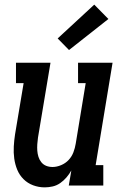

<svg xmlns="http://www.w3.org/2000/svg" viewBox="-20 -801 540 829"><path d="M173 8Q147 8 123 -1Q99 -10 81.5 -27.5Q64 -45 54.5 -68Q45 -91 41.5 -116.5Q38 -142 39.5 -168.5Q41 -195 45 -221L82 -442H49V-530H198L144 -207Q142 -193 141 -178.5Q140 -164 141 -150.5Q142 -137 146 -124Q150 -111 158.5 -100.5Q167 -90 179.5 -85Q192 -80 207 -80Q225 -80 244 -88Q263 -96 276.5 -110.5Q290 -125 297 -143.5Q304 -162 307 -181L350 -442H317V-530H466L393 -88H426V0H277L288 -65Q279 -49 267 -35Q255 -21 240 -10.5Q225 0 207.5 4Q190 8 173 8ZM278 -585 229 -635 387 -781 448 -719Z"/></svg>

Font: Iosevka Curly Slab SmBdObl
Style: Regular
Weight: 600
Italic angle: -9°
Monospace: yes
Designer: Belleve Invis
Foundry: Belleve Invis
Version: Version 11.0.0; ttfautohint (v1.8.3)